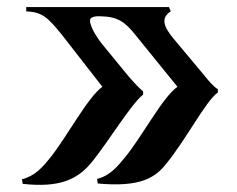

<svg xmlns="http://www.w3.org/2000/svg" viewBox="-20 -523 669 542"><path d="M42 -17 44 -4C145 7 197 -14 239 -65C288 -126 350 -229 384 -256V-265C373 -274 358 -290 345 -305L272 -394C251 -419 233 -451 234 -467C236 -475 249 -478 264 -477C312 -476 333 -462 365 -421L481 -278C439 -249 383 -140 333 -79C312 -53 289 -26 254 -18L256 -5C375 6 417 -21 447 -58C506 -129 559 -236 595 -262V-271C581 -280 568 -296 556 -311L469 -415C442 -448 433 -472 462 -491L457 -503H54V-491C100 -489 115 -473 153 -427L269 -278C228 -249 171 -140 122 -78C101 -52 79 -26 42 -17Z"/></svg>

Font: Sinistre
Style: Bold
Weight: 700
Designer: Jules Durand
Foundry: Collletttivo
Version: Version 69.420;Glyphs 3.2 (3217)